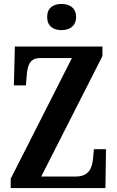

<svg xmlns="http://www.w3.org/2000/svg" viewBox="-20 -949 591 969"><path d="M291 -797C330 -797 364 -817 364 -863C364 -910 330 -929 291 -929C249 -929 218 -910 218 -863C218 -817 249 -797 291 -797ZM34 0H512L515 -196H454L450 -153C446 -104 431 -58 362 -58H188L497 -666V-714H55L50 -518H111L115 -569C119 -619 130 -656 183 -656H343L34 -47Z"/></svg>

Font: Noto Serif Myanmar ExtraCondensed
Style: Bold
Weight: 700
Width: 2
Designer: Ben Mitchell and the Monotype Design Team
Foundry: Monotype Imaging Inc.
Version: Version 2.106